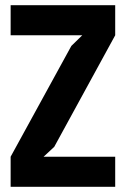

<svg xmlns="http://www.w3.org/2000/svg" viewBox="-20 -720 485 740"><path d="M21 -116 255 -543 297 -584H21V-700H424V-584L189 -154L148 -116H424V0H21Z"/></svg>

Font: PT Sans Narrow
Style: Bold
Weight: 700
Width: 3
Designer: A.Korolkova, O.Umpeleva, V.Yefimov
Foundry: ParaType Ltd
Version: Version 2.003W OFL